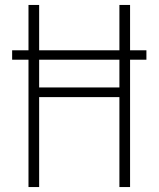

<svg xmlns="http://www.w3.org/2000/svg" viewBox="-20 -755 640 775"><path d="M95 0V-514H29V-552H95V-735H138V-552H462V-735H505V-552H571V-514H505V0H462V-363H138V0ZM462 -402V-514H138V-402Z"/></svg>

Font: Zed Sans Extralight Extended
Style: Regular
Weight: 200
Width: 7
Designer: Belleve Invis
Foundry: Belleve Invis
Version: Version 1.0.0; ttfautohint (v1.8.4)